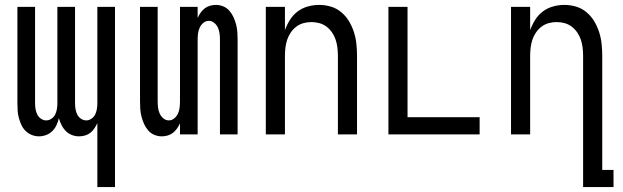

<svg xmlns="http://www.w3.org/2000/svg" viewBox="-20 -548 2540 783"><path d="M377 215V-46Q372 -35 365 -24.5Q358 -14 348.5 -6.5Q339 1 327 4.5Q315 8 302 8Q287 8 273 2.5Q259 -3 248.5 -13.5Q238 -24 231 -38Q224 -52 220 -66Q217 -52 210.5 -38Q204 -24 193.5 -13.5Q183 -3 168.5 2.5Q154 8 139 8Q124 8 110 2.5Q96 -3 85 -13.5Q74 -24 67.5 -38Q61 -52 57 -66.5Q53 -81 52 -96Q51 -111 51 -126V-520H123V-126Q123 -115 125 -103Q127 -91 132 -81Q137 -71 147 -64Q157 -57 168 -57Q180 -57 190 -64Q200 -71 205 -81Q210 -91 212 -103Q214 -115 214 -126V-520H286V-126Q286 -115 288 -103Q290 -91 295 -81Q300 -71 310 -64Q320 -57 332 -57Q343 -57 353 -64Q363 -71 368 -81Q373 -91 375 -103Q377 -115 377 -126V-520H449V215Z M640 8Q624 8 609.5 2Q595 -4 584.5 -16Q574 -28 567.5 -42.5Q561 -57 557 -72.5Q553 -88 552 -103.5Q551 -119 551 -135V-520H623V-135Q623 -122 624.5 -109.5Q626 -97 631 -85.5Q636 -74 646 -65.5Q656 -57 668 -57Q681 -57 691 -65.5Q701 -74 706 -85.5Q711 -97 712.5 -109.5Q714 -122 714 -135V-520H786V-475Q791 -486 798 -496Q805 -506 814.5 -513.5Q824 -521 836 -524.5Q848 -528 860 -528Q876 -528 890.5 -522Q905 -516 915.5 -504Q926 -492 932.5 -477.5Q939 -463 943 -447.5Q947 -432 948 -416.5Q949 -401 949 -385V0H877V-385Q877 -398 875.5 -410.5Q874 -423 869 -434.5Q864 -446 854 -454.5Q844 -463 832 -463Q819 -463 809 -454.5Q799 -446 794 -434.5Q789 -423 787.5 -410.5Q786 -398 786 -385V0H714V-45Q709 -34 702 -24Q695 -14 685.5 -6.5Q676 1 664 4.5Q652 8 640 8Z M1064 0V-520H1142V-425Q1150 -447 1162.5 -467Q1175 -487 1193.5 -501Q1212 -515 1235 -521.5Q1258 -528 1281 -528Q1306 -528 1329.5 -521Q1353 -514 1372 -498Q1391 -482 1403.5 -461Q1416 -440 1423.5 -416.5Q1431 -393 1433.5 -368.5Q1436 -344 1436 -320V0H1358V-320Q1358 -337 1356 -353.5Q1354 -370 1349 -385.5Q1344 -401 1334.5 -415Q1325 -429 1312 -439Q1299 -449 1283 -453.5Q1267 -458 1250 -458Q1233 -458 1217 -453.5Q1201 -449 1188 -439Q1175 -429 1165.5 -415Q1156 -401 1151 -385.5Q1146 -370 1144 -353.5Q1142 -337 1142 -320V0Z M1564 0V-520H1642V-70H1936V0Z M2358 215V-320Q2358 -337 2356 -353.5Q2354 -370 2349 -385.5Q2344 -401 2334.5 -415Q2325 -429 2312 -439Q2299 -449 2283 -453.5Q2267 -458 2250 -458Q2233 -458 2217 -453.5Q2201 -449 2188 -439Q2175 -429 2165.5 -415Q2156 -401 2151 -385.5Q2146 -370 2144 -353.5Q2142 -337 2142 -320V0H2064V-520H2142V-425Q2150 -447 2162.5 -467Q2175 -487 2193.5 -501Q2212 -515 2235 -521.5Q2258 -528 2281 -528Q2306 -528 2329.5 -521Q2353 -514 2372 -498Q2391 -482 2403.5 -461Q2416 -440 2423.5 -416.5Q2431 -393 2433.5 -368.5Q2436 -344 2436 -320V145H2482V215Z"/></svg>

Font: Iosevka srxl
Style: Regular
Weight: 400
Monospace: yes
Designer: Belleve Invis
Foundry: Belleve Invis
Version: Version 33.0.1; ttfautohint (v1.8.3)